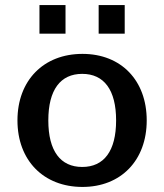

<svg xmlns="http://www.w3.org/2000/svg" viewBox="-20 -726 649 759"><path d="M49 -250C49 -92 152 13 306 13C458 13 560 -92 560 -250C560 -408 459 -513 306 -513C152 -513 49 -408 49 -250ZM171 -250C171 -371 219 -434 305 -434C391 -434 439 -371 439 -250C439 -129 391 -66 305 -66C219 -66 171 -129 171 -250ZM136 -593H239V-706H136ZM370 -593H473V-706H370Z"/></svg>

Font: Perun SemiBold
Style: Regular
Weight: 600
Foundry: Copyright (c) Stefan Peev, Context Ltd, 2016
Version: Version 1.089